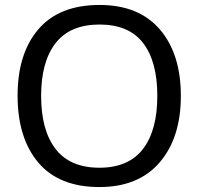

<svg xmlns="http://www.w3.org/2000/svg" viewBox="-20 -745 801 775"><path d="M710 -358Q710 -189 624.5 -89.5Q539 10 381 10Q218 10 134.5 -89Q51 -188 51 -359Q51 -529 135 -627Q219 -725 382 -725Q540 -725 625 -626.5Q710 -528 710 -358ZM146 -358Q146 -219 204.5 -143.5Q263 -68 381 -68Q499 -68 557 -143.5Q615 -219 615 -358Q615 -497 557.5 -571.5Q500 -646 382 -646Q263 -646 204.5 -571Q146 -496 146 -358Z"/></svg>

Font: Advent Sans Logo
Style: Regular
Weight: 400
Designer: Types & Symbols
Foundry: Types & Symbols
Version: Version 1.002